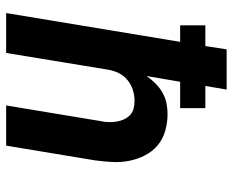

<svg xmlns="http://www.w3.org/2000/svg" viewBox="-88 -688 775 640"><g transform="rotate(90 300.0 -367.5)"><path d="M23 0 119 -580H64V-664H133L144 -735H278L266 -664H340V-580H252L233 -468Q244 -484 258 -498Q272 -512 289 -521.5Q306 -531 324 -534.5Q342 -538 360 -538Q389 -538 416.5 -530Q444 -522 464.5 -504.5Q485 -487 497.5 -462.5Q510 -438 515.5 -410.5Q521 -383 519.5 -354Q518 -325 514 -296L465 0H331L383 -314Q386 -327 386.5 -340.5Q387 -354 385 -367Q383 -380 378 -391.5Q373 -403 364 -412Q355 -421 342.5 -424.5Q330 -428 316 -428Q298 -428 280 -422.5Q262 -417 247 -405Q232 -393 223.5 -376Q215 -359 212 -341L156 0Z"/></g></svg>

Font: Iosevka Curly XBdEx
Style: Italic
Weight: 800
Width: 7
Italic angle: -9°
Monospace: yes
Designer: Belleve Invis
Foundry: Belleve Invis
Version: Version 11.1.0; ttfautohint (v1.8.3)